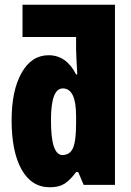

<svg xmlns="http://www.w3.org/2000/svg" viewBox="-20 -780 553 810"><path d="M195 -274Q195 -407 245 -407Q301 -407 301 -291V-259Q301 -185 288 -155.5Q275 -126 243 -126Q220 -126 207.5 -161Q195 -196 195 -274ZM301 -54H310L333 0H465V-760H75V-624H301V-572Q301 -557 302.5 -530.5Q304 -504 306 -466H301Q260 -547 185 -547Q113 -547 71 -472.5Q29 -398 29 -273Q29 -140 71 -65Q113 10 190 10Q228 10 251.5 -4.5Q275 -19 301 -54Z"/></svg>

Font: Noto Sans Display Condensed Black
Style: Regular
Weight: 900
Width: 3
Designer: Monotype Design team
Foundry: Monotype Imaging Inc.
Version: 1.000